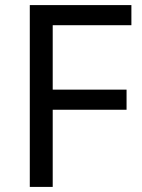

<svg xmlns="http://www.w3.org/2000/svg" viewBox="-20 -734 559 754"><path d="M187 0H97V-714H496V-635H187V-382H477V-303H187Z"/></svg>

Font: Noto Sans Tifinagh Adrar
Style: Regular
Weight: 400
Designer: JamraPatel
Foundry: JamraPatel LLC
Version: Version 2.006; ttfautohint (v1.8.4.7-5d5b)